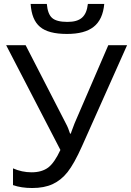

<svg xmlns="http://www.w3.org/2000/svg" viewBox="-20 -943 664 973"><path d="M319.3 -771C439 -771 498.5 -817.4 508.3 -922.9H425.3C418 -858.9 388.2 -832 321.3 -832C284.7 -832 258.8 -838.9 244.1 -852.1C229 -865.2 220.2 -889.2 217.3 -922.9H135.3C138.7 -869.1 154.3 -830.6 183.1 -806.6C211.4 -782.7 256.8 -771 319.3 -771ZM143.1 9.8C183.6 9.8 217.8 3.4 246.6 -9.8C274.9 -22.9 300.3 -43 322.3 -70.8C344.2 -98.6 369.1 -142.6 396 -203.1L624 -713.9H528.8L357.9 -317.9L342.8 -277.8L338.9 -266.1H335C329.1 -284.7 322.3 -301.8 314 -316.9L109.9 -713.9H11.2L286.1 -183.1C266.1 -140.1 245.6 -110.4 224.6 -94.2C203.1 -78.1 174.8 -69.8 140.1 -69.8C106.9 -69.8 75.7 -76.7 45.9 -89.8V-4.9C73.7 4.9 106.4 9.8 143.1 9.8Z"/></svg>

Font: Noto Reveo Sans
Style: Regular
Weight: 400
Designer: Monotype Design team
Foundry: Monotype Imaging Inc.
Version: Version 1.04